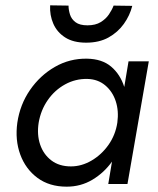

<svg xmlns="http://www.w3.org/2000/svg" viewBox="-20 -690 593 720"><path d="M45 -230Q36 -165 56 -110.5Q76 -56 120.5 -23Q165 10 230 10Q283 10 326.5 -16Q370 -42 400 -84L386 0H458L538 -460H462L446 -364Q431 -411 397 -440Q363 -469 306 -470Q241 -471 185.5 -439Q130 -407 92.5 -352.5Q55 -298 45 -230ZM125 -230Q133 -277 159 -314.5Q185 -352 224 -373.5Q263 -395 308 -394Q347 -393 374.5 -370Q402 -347 414 -310.5Q426 -274 420 -230Q413 -184 387 -147Q361 -110 323.5 -88Q286 -66 246 -66Q202 -66 172.5 -88.5Q143 -111 130.5 -148Q118 -185 125 -230ZM168 -670Q166 -633 180 -601Q194 -569 224.5 -549.5Q255 -530 303 -530Q352 -530 387 -549.5Q422 -569 444.5 -600.5Q467 -632 476 -668L406 -669Q400 -653 388.5 -636Q377 -619 357.5 -607Q338 -595 308 -595Q279 -595 263.5 -606.5Q248 -618 242.5 -635.5Q237 -653 237 -669Z"/></svg>

Font: Jost* 400 Book Italic
Style: Italic
Weight: 400
Italic angle: -10°
Version: Version 3.200; ttfautohint (v0.97) -l 8 -r 50 -G 200 -x 14 -